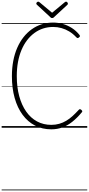

<svg xmlns="http://www.w3.org/2000/svg" viewBox="-20 -1545 1075 2322"><path d="M600 19Q491 19 403.5 -26.5Q316 -72 253.5 -156.5Q191 -241 157.5 -359.5Q124 -478 124 -624Q124 -723 140.5 -809Q157 -895 188.5 -967Q220 -1039 264.5 -1095.5Q309 -1152 364.5 -1191.5Q420 -1231 485 -1251.5Q550 -1272 623 -1272Q682 -1272 740 -1255.5Q798 -1239 849.5 -1206Q901 -1173 940 -1124Q948 -1114 947 -1107.5Q946 -1101 936 -1093Q926 -1084 919 -1084.5Q912 -1085 903 -1094Q863 -1137 817.5 -1164.5Q772 -1192 723 -1205.5Q674 -1219 623 -1219Q559 -1219 502 -1200.5Q445 -1182 396 -1146Q347 -1110 307.5 -1058.5Q268 -1007 240 -940.5Q212 -874 197.5 -795Q183 -716 183 -624Q183 -490 212.5 -382Q242 -274 296.5 -196Q351 -118 428 -76.5Q505 -35 600 -35Q652 -35 697 -48Q742 -61 782 -85Q822 -109 858 -142Q894 -175 930 -214Q938 -224 946 -224.5Q954 -225 964 -216Q974 -207 975 -200.5Q976 -194 968 -185Q911 -117 853.5 -71.5Q796 -26 734 -3.5Q672 19 600 19ZM779 -1525Q786 -1525 793.5 -1517.5Q801 -1510 801 -1501Q801 -1498 800 -1495Q799 -1492 796 -1488L636 -1340Q630 -1334 625 -1330.5Q620 -1327 610 -1327Q601 -1327 596 -1330.5Q591 -1334 586 -1340L425 -1489Q421 -1493 420 -1496.5Q419 -1500 419 -1502Q419 -1511 427 -1518Q435 -1525 442 -1525Q447 -1525 450.5 -1522.5Q454 -1520 459 -1517L610 -1391L762 -1517Q766 -1520 770 -1522.5Q774 -1525 779 -1525ZM0 747H1035V757H0ZM0 -20H1035V0H0ZM0 -505H1035V-500H0ZM0 -1267H1035V-1257H0Z"/></svg>

Font: Playwrite VN Guides
Style: Regular
Weight: 400
Designer: Veronika Burian, José Scaglione
Foundry: TypeTogether
Version: Version 1.003